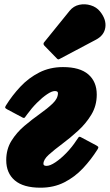

<svg xmlns="http://www.w3.org/2000/svg" viewBox="-20 -853 511 893"><path d="M445 -800Q475 -763 470 -726Q465 -689 426.5 -668.5L258.5 -579.5Q253 -576 250 -577Q247 -578 243 -582.5L186.5 -640.5Q178 -649.5 187 -658.5L304 -803Q322 -825 348.8 -830.8Q375.5 -836.5 402.2 -828.2Q429 -820 445 -800ZM182 -91Q182 -81.5 196.5 -81.5Q213 -81.5 238.2 -98.5Q263.5 -115.5 289.5 -142.5Q315.5 -169.5 335 -199.5Q341.5 -209.5 345.2 -214.2Q349 -219 356 -215L426.5 -177.5Q433 -174 436.2 -170.8Q439.5 -167.5 433.5 -158Q404 -111 365.8 -70.2Q327.5 -29.5 278.8 -4.8Q230 20 168.5 20Q88.5 20 48.8 -14Q9 -48 9 -108Q9 -159 33.2 -198Q57.5 -237 93.5 -267.5Q129.5 -298 165.2 -323.2Q201 -348.5 225.2 -371.8Q249.5 -395 249.5 -420Q249.5 -429.5 235 -429.5Q221 -429.5 198.8 -414.5Q176.5 -399.5 152 -375Q127.5 -350.5 106.5 -321.5Q99.5 -312 96 -307.2Q92.5 -302.5 85.5 -306L15 -343.5Q8.5 -347 5.2 -350.2Q2 -353.5 8 -363Q36.5 -409 74.8 -449.8Q113 -490.5 162.5 -515.8Q212 -541 273 -541Q351.5 -541 390.8 -507Q430 -473 430 -413Q430 -361.5 405 -320Q380 -278.5 343 -244.8Q306 -211 269 -183.5Q232 -156 207 -133.5Q182 -111 182 -91Z"/></svg>

Font: Besley* Narrow Fatface
Style: Italic
Weight: 900
Width: 4
Italic angle: -13°
Designer: Owen Earl
Foundry: indestructible type*
Version: Version 3.000; ttfautohint (v1.8.3)